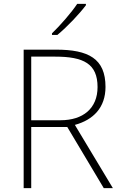

<svg xmlns="http://www.w3.org/2000/svg" viewBox="-20 -970 626 990"><path d="M423 -943V-950H378C350 -907 289 -837 248 -798V-790H276C328 -833 390 -899 423 -943ZM269 -714H102V0H141V-315H327L515 0H562L366 -326C461 -352 524 -415 524 -522C524 -668 436 -714 269 -714ZM264 -678C412 -678 483 -641 483 -521C483 -411 408 -350 292 -350H141V-678Z"/></svg>

Font: Noto Sans Meetei Mayek ExtraLight
Style: Regular
Weight: 200
Designer: Monotype Design Team and Neelakash Kshetrimayum
Foundry: Monotype Imaging Inc.
Version: Version 2.002